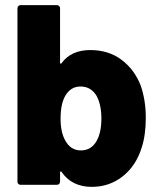

<svg xmlns="http://www.w3.org/2000/svg" viewBox="-20 -720 616 748"><path d="M548 -261Q548 -194 532 -145Q510 -74 458 -33Q406 8 338 8Q260 8 220 -50Q218 -53 216 -52Q214 -51 214 -48V-12Q214 -7 210.5 -3.5Q207 0 202 0H60Q55 0 51.5 -3.5Q48 -7 48 -12V-688Q48 -693 51.5 -696.5Q55 -700 60 -700H202Q207 -700 210.5 -696.5Q214 -693 214 -688V-476Q214 -473 216 -472Q218 -471 220 -474Q257 -525 332 -525Q403 -525 453.5 -487Q504 -449 528 -387Q548 -330 548 -261ZM375 -258Q375 -312 356 -347Q334 -383 294 -383Q256 -383 235 -348Q216 -316 216 -258Q216 -205 234 -173Q255 -134 295 -134Q336 -134 357 -172Q375 -205 375 -258Z"/></svg>

Font: BARLOWEXTRABOLD
Style: Regular
Weight: 800
Designer: Jeremy Tribby
Foundry: Tribby Type
Version: Version 1.422